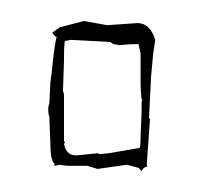

<svg xmlns="http://www.w3.org/2000/svg" viewBox="-20 -414 204 183"><path d="M124 -341 122 -301H123L120 -259V-255Q117 -255 115 -251L112 -254L101 -257L73 -253L63 -256H44L36 -257Q34 -256 33 -256H32V-258Q28 -261 28 -277L27 -303Q26 -305 26 -309.5Q26 -314 27 -315L28 -335Q29 -342 30.5 -356.5Q32 -371 34 -379H33Q30 -382 30 -383L37 -388L60 -394L82 -390L111 -392Q123 -392 128 -376L126 -363ZM74 -267 84 -268 113 -273Q114 -274 114 -284L115 -308V-317Q115 -318 116 -319H115Q114 -327 114 -335V-363L112 -372Q103 -372 94 -371L88 -372L85 -374Q49 -376 48 -376L42 -375Q41 -374 41 -356L40 -327Q41 -326 41 -322V-279H42Q42 -278 41 -277Q43 -266 52 -266H54L74 -268Z"/></svg>

Font: Londrina Sketch
Style: Regular
Weight: 400
Designer: Marcelo Magalhaes
Foundry: Marcelo Magalhaes
Version: Version 1.001 2011